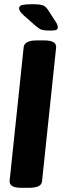

<svg xmlns="http://www.w3.org/2000/svg" viewBox="-20 -895 296 917"><path d="M82 2Q23 2 26 -32L93 -669Q96 -702 156 -702H191Q251 -702 248 -668L181 -31Q180 -14 164.5 -6Q149 2 117 2ZM220 -749Q192 -749 179.5 -753Q167 -757 153 -769L94 -821Q71 -841 71 -855Q71 -868 87.5 -871.5Q104 -875 138 -875Q167 -875 183 -870Q199 -865 211 -845L248 -788Q256 -775 256 -764Q256 -757 250 -753Q244 -749 220 -749Z"/></svg>

Font: Asap Condensed
Style: Bold Italic
Weight: 700
Width: 3
Italic angle: -6°
Designer: Pablo Cosgaya
Foundry: Omnibus-Type
Version: Version 3.001; ttfautohint (v1.8.4.7-5d5b)